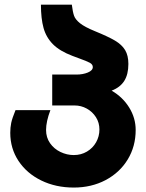

<svg xmlns="http://www.w3.org/2000/svg" viewBox="-20 -804 640 842"><path d="M25 -221.5Q25 -245 29.2 -265.2Q33.5 -285.5 48 -321H201Q182 -271 182 -234Q182 -201 199.5 -176Q217 -151 245.2 -137.5Q273.5 -124 303.5 -124Q335.5 -124 361.2 -139.2Q387 -154.5 401.5 -180.2Q416 -206 416 -236Q416 -266 400.8 -290Q385.5 -314 360.5 -327.8Q335.5 -341.5 307.5 -341.5H209V-477H314.5Q343.5 -477 365.2 -486Q387 -495 387 -510Q387 -521.5 373.8 -528.8Q360.5 -536 327 -548L297.5 -559Q242 -580 212.2 -610Q182.5 -640 171 -681.2Q159.5 -722.5 159.5 -783.5H295Q299 -751 304.8 -734.8Q310.5 -718.5 331 -702Q351.5 -685.5 397 -667Q454.5 -643.5 484.5 -625.8Q514.5 -608 528.8 -584.2Q543 -560.5 543 -523.5Q543 -477.5 524.8 -449Q506.5 -420.5 469.5 -406.5Q518 -378.5 546.5 -332.5Q575 -286.5 575 -234Q575 -162 540 -104.5Q505 -47 443 -14.2Q381 18.5 303.5 18.5Q224.5 18.5 161 -12.5Q97.5 -43.5 61.2 -98.2Q25 -153 25 -221.5Z"/></svg>

Font: JuliaMono Black
Style: Regular
Weight: 900
Monospace: yes
Designer: cormullion
Foundry: corm
Version: Version 0.054; ttfautohint (v1.8.4)